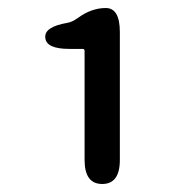

<svg xmlns="http://www.w3.org/2000/svg" viewBox="-20 -896 456 479"><path d="M235 -437Q191 -437 191 -497V-769Q191 -774 186 -774H153Q95 -774 93 -802Q90 -829 148 -839Q160 -841 174 -851Q208 -876 244 -876Q279 -876 279 -816V-497Q279 -437 235 -437Z"/></svg>

Font: Resource Han Rounded JP Medium
Style: Regular
Weight: 500
Designer: Cyano Hao (round all glyphs); Ryoko NISHIZUKA 西塚涼子 (kana, bopomofo & ideographs); Paul D. Hunt (Latin, Greek & Cyrillic)
Foundry: Cyano Hao
Version: 0.990